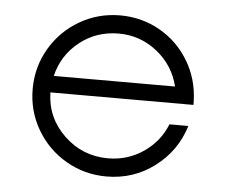

<svg xmlns="http://www.w3.org/2000/svg" viewBox="-43 -558 722 617"><g transform="rotate(5 318.0 -250.0)"><path d="M580.1 -257.3V-243.7H118.7Q120.6 -162.1 179.7 -105.5Q238.8 -48.8 321.3 -48.8Q384.3 -48.8 435.3 -83.5Q486.3 -118.2 508.8 -174.8H569.8Q544.9 -93.3 476.8 -41.7Q408.7 9.8 321.3 9.8Q250.5 9.8 190.7 -24.9Q130.9 -59.6 95.9 -119.4Q61 -179.2 61 -250Q61 -320.8 95.9 -380.6Q130.9 -440.4 190.7 -475.1Q250.5 -509.8 321.3 -509.8Q390.6 -509.8 449.2 -476.6Q507.8 -443.4 542.7 -385.5Q577.6 -327.6 580.1 -257.3ZM321.3 -451.2Q249.5 -451.2 195.3 -408.2Q141.1 -365.2 125 -297.4H516.1Q500 -364.3 445.6 -407.7Q391.1 -451.2 321.3 -451.2Z"/></g></svg>

Font: Now Alt Light
Style: Regular
Weight: 300
Designer: Alfredo Marco Pradil
Foundry: Alfredo Marco Pradil
Version: Version 1.002;PS 001.002;hotconv 1.0.88;makeotf.lib2.5.64775